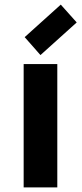

<svg xmlns="http://www.w3.org/2000/svg" viewBox="-20 -816 356 836"><path d="M244.6 -795.9 314 -718.3 156.2 -576.2 87.4 -654.3ZM83 0V-537.1H229.5V0Z"/></svg>

Font: Newest Shape
Style: Bold
Weight: 700
Designer: Wojciech Kalinowski "wmk69" (wmk69@o2.pl)
Foundry: Wojciech Kalinowski "wmk69" (wmk69@o2.pl)
Version: Version 1.0.0; 2022-02-24